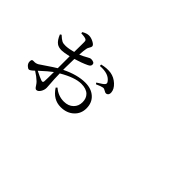

<svg xmlns="http://www.w3.org/2000/svg" viewBox="-25 -1020 1550 1550"><g transform="rotate(45 750.0 -245.0)"><path d="M374 61.5Q362.3 61.5 348.6 38.1Q335.9 18.6 326.2 9.8Q299.8 -15.6 257.8 -42L256.8 -41Q227.5 -12.7 215.8 -12.7Q204.1 -12.7 189.5 -27.3Q173.8 -43 173.8 -63.5Q173.8 -79.1 178.7 -84Q183.6 -88.9 197.3 -87.9Q219.7 -85.9 240.2 -97.7Q251 -103.5 285.2 -127.9Q343.8 -168 373 -185.5V-233.4Q373 -277.3 373 -321.3Q316.4 -308.6 293 -308.6Q258.8 -308.6 238.3 -323.2Q211.9 -341.8 192.4 -390.6L204.1 -398.4Q232.4 -372.1 248.5 -364.3Q264.6 -356.4 292 -357.4Q331.1 -359.4 374 -372.1Q374 -403.3 375 -454.1Q375 -477.5 375 -484.4Q375 -498 371.6 -503.4Q368.2 -508.8 357.4 -512.7Q346.7 -516.6 316.4 -518.6Q311.5 -518.6 308.6 -518.6L306.6 -531.2Q338.9 -550.8 365.2 -550.8Q389.6 -550.8 417.5 -536.1Q445.3 -521.5 445.3 -506.8Q445.3 -498 436.5 -484.4Q427.7 -470.7 425.8 -459Q420.9 -433.6 418 -385.7Q446.3 -396.5 481.4 -417Q502 -428.7 508.8 -428.7Q550.8 -428.7 550.8 -405.3Q552.7 -385.7 525.4 -374Q480.5 -352.5 415 -333Q413.1 -268.6 413.1 -236.3V-207Q522.5 -260.7 613.3 -260.7Q681.6 -260.7 724.1 -222.7Q766.6 -184.6 766.6 -120.1Q766.6 -60.5 725.6 -21.5Q681.6 20.5 611.3 20.5Q525.4 20.5 471.7 -62.5L482.4 -73.2Q533.2 -29.3 597.7 -29.3Q649.4 -29.3 679.7 -59.6Q709 -87.9 709 -132.8Q709 -176.8 682.6 -203.1Q653.3 -231.4 596.7 -231.4Q524.4 -231.4 414.1 -167Q415 -102.5 419.9 -44.9Q421.9 -20.5 421.9 -10.7Q421.9 15.6 407.2 38.6Q392.6 61.5 374 61.5ZM371.1 -34.2Q373 -62.5 373 -141.6Q336.9 -115.2 273.4 -56.6Q328.1 -29.3 348.6 -22.5Q370.1 -14.6 371.1 -34.2ZM682.6 -311.5 674.8 -323.2Q676.8 -324.2 680.7 -327.1Q725.6 -354.5 733.4 -364.3Q745.1 -377 735.4 -391.6Q699.2 -446.3 600.6 -438.5L599.6 -454.1Q653.3 -467.8 700.2 -460.9Q745.1 -453.1 780.3 -420.4Q815.4 -387.7 817.4 -351.6Q818.4 -336.9 812.5 -328.1Q804.7 -317.4 792 -316.4Q784.2 -315.4 770.5 -324.2Q753.9 -335 742.2 -333Q726.6 -331.1 682.6 -311.5Z"/></g></svg>

Font: Bpmf GenYo Min R
Style: R
Weight: 400
Foundry: But Ko
Version: Version 1.320